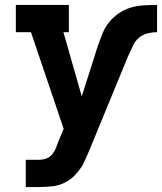

<svg xmlns="http://www.w3.org/2000/svg" viewBox="-20 -550 654 775"><path d="M84 205V95H137Q152 95 166.5 90Q181 85 190.5 73.5Q200 62 205.5 48Q211 34 216 20L237 -30L105 -420H44V-530H258V-420H236L310 -161L375 -365Q384 -391 394 -415.5Q404 -440 421 -461Q438 -482 460.5 -497Q483 -512 508.5 -519.5Q534 -527 561 -528.5Q588 -530 614 -530V-420Q594 -420 574.5 -415Q555 -410 540 -397Q525 -384 516.5 -365.5Q508 -347 500 -329Q500 -329 500 -328.5Q500 -328 500 -328H499L338 63Q333 75 327.5 87Q322 99 316 111Q316 111 316 111Q316 111 316 111Q316 111 316 111Q316 111 316 112Q303 135 284.5 155Q266 175 242 187Q218 199 191 202Q164 205 137 205Z"/></svg>

Font: Iosevka Slab XBdEx
Style: Regular
Weight: 800
Width: 7
Monospace: yes
Designer: Belleve Invis
Foundry: Belleve Invis
Version: Version 11.1.0; ttfautohint (v1.8.3)